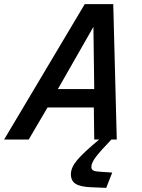

<svg xmlns="http://www.w3.org/2000/svg" viewBox="-52 -675 686 929"><path d="M178 -155 87 0H-32L358 -655H496L513 0H487Q435 54 412.5 83.5Q390 113 390 133Q390 145 399.5 150Q409 155 433 156L491 160L462 234L389 231Q337 229 314 214.5Q291 200 291 168Q291 136 321 100Q351 64 428 0H404L402 -155ZM400 -545 228 -244H404Z"/></svg>

Font: Intel One Mono Medium
Style: Italic
Weight: 500
Italic angle: -16°
Monospace: yes
Designer: Fred Shallcrass
Foundry: Frere-Jones Type LLC
Version: Version 1.400;hotconv 1.1.0;makeotfexe 2.6.0;FJTRelease1.4